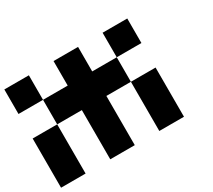

<svg xmlns="http://www.w3.org/2000/svg" viewBox="-135 -969 1350 1218"><g transform="rotate(-30 540.0 -360.0)"><path d="M0 -719.7Q59.6 -719.7 179.7 -719.7Q179.7 -660.2 179.7 -540Q120.1 -540 0 -540Q0 -599.6 0 -719.7ZM0 -360.4Q59.6 -360.4 179.7 -360.4Q179.7 -240.2 179.7 0Q120.1 0 0 0Q0 -120.1 0 -360.4ZM719.7 -540Q719.7 -599.6 719.7 -719.7Q780.3 -719.7 900.4 -719.7Q900.4 -660.2 900.4 -540Q839.8 -540 719.7 -540ZM360.4 -360.4Q419.9 -360.4 540 -360.4Q540 -240.2 540 0Q480.5 0 360.4 0Q360.4 -120.1 360.4 -360.4ZM719.7 -360.4Q780.3 -360.4 900.4 -360.4Q900.4 -240.2 900.4 0Q839.8 0 719.7 0Q719.7 -120.1 719.7 -360.4ZM360.4 -540Q360.4 -599.6 360.4 -719.7Q419.9 -719.7 540 -719.7Q540 -660.2 540 -540Q480.5 -540 360.4 -540ZM179.7 -360.4Q179.7 -419.9 179.7 -540Q240.2 -540 360.4 -540Q360.4 -480.5 360.4 -360.4Q299.8 -360.4 179.7 -360.4ZM360.4 -360.4Q360.4 -419.9 360.4 -540Q419.9 -540 540 -540Q540 -480.5 540 -360.4Q480.5 -360.4 360.4 -360.4ZM540 -360.4Q540 -419.9 540 -540Q599.6 -540 719.7 -540Q719.7 -480.5 719.7 -360.4Q660.2 -360.4 540 -360.4Z"/></g></svg>

Font: Pixelfont
Style: 5 px
Weight: 400
Designer: Eugene Lysy
Version: Version 1.0.2 (beta)